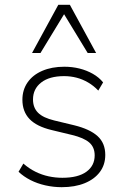

<svg xmlns="http://www.w3.org/2000/svg" viewBox="-20 -769 515 797"><path d="M236 8Q202 8 168.5 0.5Q135 -7 106.5 -21.5Q78 -36 57 -56L77 -90Q101 -69 127.5 -56Q154 -43 182 -37Q210 -31 239 -31Q304 -31 338.5 -56Q373 -81 373 -124Q373 -158 350.5 -177.5Q328 -197 278 -209L195 -229Q132 -244 102.5 -275Q73 -306 73 -355Q73 -396 94.5 -427Q116 -458 155.5 -475Q195 -492 247 -492Q280 -492 310 -484.5Q340 -477 365.5 -462.5Q391 -448 408 -427L388 -393Q369 -413 346 -426.5Q323 -440 298 -446.5Q273 -453 246 -453Q185 -453 151 -426.5Q117 -400 117 -356Q117 -322 138 -301Q159 -280 205 -269L288 -249Q353 -233 385 -204Q417 -175 417 -126Q417 -85 394.5 -55Q372 -25 331.5 -8.5Q291 8 236 8ZM113 -549 222 -749H270L379 -549H344L246 -710L148 -549Z"/></svg>

Font: Nunito Sans 12pt ExtraLight
Style: Regular
Weight: 200
Designer: Vernon Adams
Foundry: Vernon Adams
Version: Version 3.101;gftools[0.9.27]